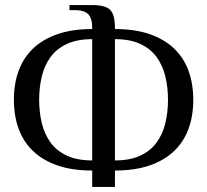

<svg xmlns="http://www.w3.org/2000/svg" viewBox="-20 -710 820 760"><path d="M135 -315Q135 -266 145.5 -222.5Q156 -179 180 -146Q204 -113 244.5 -94Q285 -75 345 -75V-555Q285 -555 244.5 -536Q204 -517 180 -484Q156 -451 145.5 -407.5Q135 -364 135 -315ZM645 -315Q645 -364 634.5 -407.5Q624 -451 600 -484Q576 -517 535.5 -536Q495 -555 435 -555V-75Q495 -75 535.5 -94Q576 -113 600 -146Q624 -179 634.5 -222.5Q645 -266 645 -315ZM435 -595Q514 -595 572 -575Q630 -555 668.5 -518.5Q707 -482 726 -430.5Q745 -379 745 -315Q745 -251 726 -199.5Q707 -148 668.5 -111.5Q630 -75 572 -55Q514 -35 435 -35V30H345V-35Q266 -35 208 -55Q150 -75 111.5 -111.5Q73 -148 54 -199.5Q35 -251 35 -315Q35 -379 54 -430.5Q73 -482 111.5 -518.5Q150 -555 208 -575Q266 -595 345 -595V-600Q345 -638 329 -654Q313 -670 275 -670H255V-690H345Q397 -690 416 -671Q435 -652 435 -600Z"/></svg>

Font: Philosopher
Style: Regular
Weight: 400
Designer: Jovanny Lemonad
Foundry: Jovanny Lemonad
Version: Version 1.000